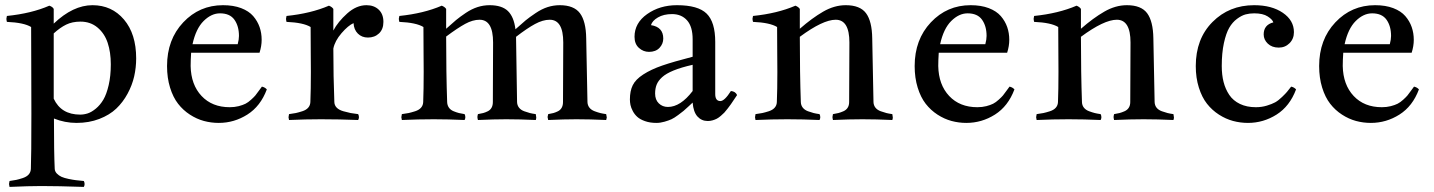

<svg xmlns="http://www.w3.org/2000/svg" viewBox="-20 -464 5580 747"><path d="M6.8 -401.9Q102.5 -411.6 171.9 -441.9Q185.1 -437.5 189 -429.2V-372.1Q264.2 -443.8 339.8 -443.8Q415 -443.8 462.4 -387.9Q509.8 -332 509.8 -236.8Q509.8 -201.2 502 -166.7Q494.1 -132.3 476.3 -99.4Q458.5 -66.4 432.4 -41.5Q406.2 -16.6 366.2 -1.2Q326.2 14.2 277.8 14.2Q232.4 14.2 189.9 -2.9Q189.9 129.9 192.9 192.9Q193.4 203.1 201.2 211.2Q209 219.2 219.2 223.9Q229.5 228.5 247.1 232.2Q264.6 235.8 276.1 237.1Q287.6 238.3 306.2 240.2Q309.1 246.1 309.1 252Q309.1 257.8 306.2 263.2Q204.6 259.8 141.1 259.8Q92.3 259.8 17.1 263.2Q15.1 254.4 15.1 252Q15.1 250 17.1 240.2Q34.2 237.8 43.5 235.8Q52.7 233.9 68.4 228.8Q84 223.6 91.8 214.6Q99.6 205.6 100.1 192.9Q102.1 145 102.1 -22.9Q102.1 -101.1 101.6 -214.8Q101.1 -328.6 101.1 -358.9Q73.2 -376 6.8 -378.9Q4.9 -386.7 4.9 -391.1Q4.9 -394 6.8 -401.9ZM293 -379.9Q261.2 -379.9 237.3 -368.2Q213.4 -356.4 189 -334V-80.1Q217.8 -18.1 292 -18.1Q306.6 -18.1 321.5 -22.9Q336.4 -27.8 353 -41.5Q369.6 -55.2 382.1 -76.2Q394.5 -97.2 402.8 -132.8Q411.1 -168.5 411.1 -213.9Q411.1 -260.7 398.9 -297.4Q386.7 -334 359.4 -356.9Q332 -379.9 293 -379.9Z M989.7 -258.8H723.6Q721.7 -229.5 721.7 -207Q723.1 -134.3 764.2 -90.6Q805.2 -46.9 874 -46.9Q892.6 -46.9 908.7 -51Q924.8 -55.2 935.3 -60.5Q945.8 -65.9 957 -76.2Q968.3 -86.4 973.4 -92.5Q978.5 -98.6 987.3 -111.1Q996.1 -123.5 999 -127Q1010.7 -124.5 1018.1 -116.2Q993.7 -50.8 942.4 -18.3Q891.1 14.2 831.1 14.2Q801.3 14.2 773.2 6.6Q745.1 -1 718.8 -18.1Q692.4 -35.2 672.9 -60.3Q653.3 -85.4 641.6 -123.3Q629.9 -161.1 629.9 -207Q629.9 -310.1 692.9 -377Q755.9 -443.8 847.7 -443.8Q888.2 -443.8 918.2 -432.4Q948.2 -420.9 965.1 -401.4Q981.9 -381.8 990 -358.6Q998 -335.4 998 -309.1Q998 -284.7 989.7 -258.8ZM835.9 -412.1Q802.2 -412.1 772.2 -382.3Q742.2 -352.5 729 -292H904.8Q909.7 -310.5 909.7 -324.2Q909.7 -362.3 892.1 -387.2Q874.5 -412.1 835.9 -412.1Z M1094.7 -401.9Q1189.5 -411.6 1259.8 -441.9Q1272 -437 1276.9 -429.2V-345.2Q1294.9 -379.4 1330.8 -411.6Q1366.7 -443.8 1405.8 -443.8Q1435.1 -443.8 1453.4 -426.5Q1471.7 -409.2 1471.7 -378.9Q1471.7 -350.1 1454.6 -334Q1437.5 -317.9 1411.6 -317.9Q1387.7 -317.9 1372.3 -333.3Q1356.9 -348.6 1355.5 -374Q1335 -365.2 1308.8 -335Q1282.7 -304.7 1276.9 -274.9Q1276.9 -166 1280.8 -66.9Q1281.2 -54.2 1290 -45.2Q1298.8 -36.1 1315.9 -31.2Q1333 -26.4 1344.2 -24.2Q1355.5 -22 1373.5 -20Q1376.5 -14.2 1376.5 -7.8Q1376.5 -2.9 1373.5 2.9Q1300.3 0 1228.5 0Q1168.9 0 1104.5 2.9Q1102.5 -4.9 1102.5 -7.8Q1102.5 -10.3 1104.5 -20Q1120.6 -22 1130.9 -24.2Q1141.1 -26.4 1156.2 -31.2Q1171.4 -36.1 1179.2 -45.2Q1187 -54.2 1187.5 -66.9Q1189.5 -115.2 1189.5 -184.1Q1189.5 -207 1189 -262.2Q1188.5 -317.4 1188.5 -358.9Q1160.6 -376 1094.7 -378.9Q1092.8 -386.7 1092.8 -391.1Q1092.8 -394 1094.7 -401.9Z M2112.8 -20Q2125 -22 2133.1 -24.2Q2141.1 -26.4 2150.9 -31.2Q2160.6 -36.1 2165.5 -45.2Q2170.4 -54.2 2170.4 -66.9L2171.4 -298.8Q2171.4 -387.2 2118.7 -387.2Q2092.3 -387.2 2061.5 -370.6Q2030.8 -354 1987.8 -320.8V-314.9L1991.7 -66.9Q1992.2 -54.2 1999.3 -45.2Q2006.3 -36.1 2019.5 -31.2Q2032.7 -26.4 2041.5 -24.2Q2050.3 -22 2064.5 -20Q2066.4 -10.3 2066.4 -6.8Q2066.4 -2.9 2064.5 2.9Q2001.5 0 1949.7 0Q1902.3 0 1839.4 2.9Q1837.4 -4.9 1837.4 -8.8Q1837.4 -12.2 1839.4 -20Q1851.6 -22 1859.9 -24.2Q1868.2 -26.4 1877.9 -31.2Q1887.7 -36.1 1892.6 -45.2Q1897.5 -54.2 1897.5 -66.9L1898.4 -298.8Q1898.4 -387.2 1845.7 -387.2Q1819.3 -387.2 1789.8 -371.1Q1760.3 -355 1715.8 -321.8Q1715.8 -178.7 1719.7 -66.9Q1720.2 -54.2 1726.6 -45.2Q1732.9 -36.1 1744.9 -31.2Q1756.8 -26.4 1765.6 -24.2Q1774.4 -22 1787.6 -20Q1790.5 -14.2 1790.5 -7.8Q1790.5 -2.9 1787.6 2.9Q1723.1 0 1667.5 0Q1607.9 0 1543.5 2.9Q1541.5 -4.9 1541.5 -7.8Q1541.5 -10.3 1543.5 -20Q1559.6 -22 1569.8 -24.2Q1580.1 -26.4 1595.2 -31.2Q1610.4 -36.1 1618.2 -45.2Q1626 -54.2 1626.5 -66.9Q1628.4 -115.2 1628.4 -184.1Q1628.4 -207 1627.9 -262.2Q1627.4 -317.4 1627.4 -358.9Q1599.6 -376 1533.7 -378.9Q1531.7 -386.7 1531.7 -391.1Q1531.7 -394 1533.7 -401.9Q1628.4 -411.6 1698.7 -441.9Q1710.9 -437 1715.8 -429.2V-352.1Q1738.8 -373 1754.4 -386Q1770 -398.9 1792.7 -414.1Q1815.4 -429.2 1838.1 -436.5Q1860.8 -443.8 1884.8 -443.8Q1932.6 -443.8 1956.1 -421.1Q1979.5 -398.4 1985.4 -350.1Q2010.3 -372.6 2025.1 -384.8Q2040 -397 2064 -413.1Q2087.9 -429.2 2110.8 -436.5Q2133.8 -443.8 2157.7 -443.8Q2212.9 -443.8 2236.3 -412.6Q2259.8 -381.3 2260.7 -314.9L2265.6 -66.9Q2266.1 -54.2 2273.2 -45.2Q2280.3 -36.1 2293.5 -31.2Q2306.6 -26.4 2315.4 -24.2Q2324.2 -22 2338.4 -20Q2340.8 -7.8 2340.8 -6.8Q2340.8 -4.4 2338.4 2.9Q2275.4 0 2222.7 0Q2175.8 0 2112.8 2.9Q2110.4 -6.8 2110.4 -8.8Q2110.4 -10.3 2112.8 -20Z M2448.7 -320.8Q2448.7 -374.5 2497.8 -409.2Q2546.9 -443.8 2613.8 -443.8Q2695.8 -443.8 2729.2 -411.1Q2762.7 -378.4 2762.7 -300.8V-98.1Q2762.7 -70.8 2782.7 -70.8Q2798.8 -70.8 2823.7 -109.9Q2841.3 -108.4 2847.7 -94.2Q2844.2 -89.4 2835.9 -76.7Q2827.6 -64 2823.7 -58.6Q2819.8 -53.2 2811.5 -42.2Q2803.2 -31.2 2798.1 -25.9Q2793 -20.5 2784.4 -13.2Q2775.9 -5.9 2768.8 -2.2Q2761.7 1.5 2752.4 4.2Q2743.2 6.8 2733.9 6.8Q2709.5 6.8 2693.6 -10.7Q2677.7 -28.3 2674.8 -64.9Q2674.3 -64.5 2659.7 -50.8Q2645 -37.1 2639.4 -32.5Q2633.8 -27.8 2618.4 -16.4Q2603 -4.9 2592.3 0Q2581.5 4.9 2565.4 9.5Q2549.3 14.2 2533.7 14.2Q2508.8 14.2 2489.5 7.3Q2470.2 0.5 2459.5 -9.3Q2448.7 -19 2441.9 -32Q2435.1 -44.9 2432.9 -55.7Q2430.7 -66.4 2430.7 -77.1Q2430.7 -109.9 2441.7 -132.3Q2452.6 -154.8 2482.7 -174.3Q2512.7 -193.8 2556.6 -209Q2600.6 -224.1 2674.8 -243.2V-311Q2674.8 -360.4 2653.1 -384.8Q2631.3 -409.2 2594.7 -409.2Q2562 -409.2 2539.8 -396.2Q2517.6 -383.3 2512.7 -366.2Q2560.5 -358.9 2560.5 -314Q2560.5 -293.5 2545.9 -277.8Q2531.2 -262.2 2504.9 -262.2Q2482.9 -262.2 2465.8 -277.6Q2448.7 -293 2448.7 -320.8ZM2674.8 -109.9V-211.9Q2629.9 -201.7 2600.6 -189.7Q2571.3 -177.7 2555.9 -163.6Q2540.5 -149.4 2534.7 -134.5Q2528.8 -119.6 2528.8 -100.1Q2528.8 -75.7 2543.2 -61.8Q2557.6 -47.9 2578.6 -47.9Q2627.4 -47.9 2674.8 -109.9Z M3168.5 -20Q3171.4 -14.2 3171.4 -7.8Q3171.4 -2.9 3168.5 2.9Q3104 0 3043.5 0Q2983.9 0 2919.4 2.9Q2917.5 -4.9 2917.5 -7.8Q2917.5 -10.3 2919.4 -20Q2935.5 -22 2945.8 -24.2Q2956.1 -26.4 2971.2 -31.2Q2986.3 -36.1 2994.1 -45.2Q3002 -54.2 3002.4 -66.9Q3004.4 -115.2 3004.4 -184.1Q3004.4 -207 3003.9 -262.2Q3003.4 -317.4 3003.4 -358.9Q2975.6 -376 2909.7 -378.9Q2907.7 -386.7 2907.7 -391.1Q2907.7 -394 2909.7 -401.9Q3004.4 -411.6 3074.7 -441.9Q3086.9 -437 3091.8 -429.2V-352.1Q3139.2 -393.6 3182.6 -418.7Q3226.1 -443.8 3270.5 -443.8Q3326.2 -443.8 3349.4 -412.6Q3372.6 -381.3 3373.5 -314.9L3378.4 -66.9Q3378.9 -54.2 3386 -45.2Q3393.1 -36.1 3406.5 -31.2Q3419.9 -26.4 3428.7 -24.2Q3437.5 -22 3451.7 -20Q3453.6 -10.3 3453.6 -6.8Q3453.6 -2.9 3451.7 2.9Q3388.7 0 3335.4 0Q3283.7 0 3220.7 2.9Q3218.8 -4.9 3218.8 -8.8Q3218.8 -12.2 3220.7 -20Q3233.4 -22 3241.9 -24.2Q3250.5 -26.4 3261.5 -31.2Q3272.5 -36.1 3278.1 -45.2Q3283.7 -54.2 3283.7 -66.9L3284.7 -298.8Q3284.7 -387.2 3231.4 -387.2Q3181.6 -387.2 3091.8 -320.8Q3091.8 -178.7 3095.7 -66.9Q3096.2 -54.2 3103.3 -45.2Q3110.4 -36.1 3123.5 -31.2Q3136.7 -26.4 3145.5 -24.2Q3154.3 -22 3168.5 -20Z M3898.4 -258.8H3632.3Q3630.4 -229.5 3630.4 -207Q3631.8 -134.3 3672.9 -90.6Q3713.9 -46.9 3782.7 -46.9Q3801.3 -46.9 3817.4 -51Q3833.5 -55.2 3844 -60.5Q3854.5 -65.9 3865.7 -76.2Q3877 -86.4 3882.1 -92.5Q3887.2 -98.6 3896 -111.1Q3904.8 -123.5 3907.7 -127Q3919.4 -124.5 3926.8 -116.2Q3902.3 -50.8 3851.1 -18.3Q3799.8 14.2 3739.7 14.2Q3710 14.2 3681.9 6.6Q3653.8 -1 3627.4 -18.1Q3601.1 -35.2 3581.5 -60.3Q3562 -85.4 3550.3 -123.3Q3538.6 -161.1 3538.6 -207Q3538.6 -310.1 3601.6 -377Q3664.6 -443.8 3756.3 -443.8Q3796.9 -443.8 3826.9 -432.4Q3856.9 -420.9 3873.8 -401.4Q3890.6 -381.8 3898.7 -358.6Q3906.7 -335.4 3906.7 -309.1Q3906.7 -284.7 3898.4 -258.8ZM3744.6 -412.1Q3710.9 -412.1 3680.9 -382.3Q3650.9 -352.5 3637.7 -292H3813.5Q3818.4 -310.5 3818.4 -324.2Q3818.4 -362.3 3800.8 -387.2Q3783.2 -412.1 3744.6 -412.1Z M4262.2 -20Q4265.1 -14.2 4265.1 -7.8Q4265.1 -2.9 4262.2 2.9Q4197.8 0 4137.2 0Q4077.6 0 4013.2 2.9Q4011.2 -4.9 4011.2 -7.8Q4011.2 -10.3 4013.2 -20Q4029.3 -22 4039.6 -24.2Q4049.8 -26.4 4064.9 -31.2Q4080.1 -36.1 4087.9 -45.2Q4095.7 -54.2 4096.2 -66.9Q4098.1 -115.2 4098.1 -184.1Q4098.1 -207 4097.7 -262.2Q4097.2 -317.4 4097.2 -358.9Q4069.3 -376 4003.4 -378.9Q4001.5 -386.7 4001.5 -391.1Q4001.5 -394 4003.4 -401.9Q4098.1 -411.6 4168.5 -441.9Q4180.7 -437 4185.5 -429.2V-352.1Q4232.9 -393.6 4276.4 -418.7Q4319.8 -443.8 4364.3 -443.8Q4419.9 -443.8 4443.1 -412.6Q4466.3 -381.3 4467.3 -314.9L4472.2 -66.9Q4472.7 -54.2 4479.7 -45.2Q4486.8 -36.1 4500.2 -31.2Q4513.7 -26.4 4522.5 -24.2Q4531.2 -22 4545.4 -20Q4547.4 -10.3 4547.4 -6.8Q4547.4 -2.9 4545.4 2.9Q4482.4 0 4429.2 0Q4377.4 0 4314.5 2.9Q4312.5 -4.9 4312.5 -8.8Q4312.5 -12.2 4314.5 -20Q4327.1 -22 4335.7 -24.2Q4344.2 -26.4 4355.2 -31.2Q4366.2 -36.1 4371.8 -45.2Q4377.4 -54.2 4377.4 -66.9L4378.4 -298.8Q4378.4 -387.2 4325.2 -387.2Q4275.4 -387.2 4185.5 -320.8Q4185.5 -178.7 4189.5 -66.9Q4189.9 -54.2 4197 -45.2Q4204.1 -36.1 4217.3 -31.2Q4230.5 -26.4 4239.3 -24.2Q4248 -22 4262.2 -20Z M5003.4 -127Q5015.1 -124.5 5022.5 -116.2Q4998 -50.8 4946.8 -18.3Q4895.5 14.2 4835.4 14.2Q4805.7 14.2 4777.3 6.6Q4749 -1 4722.4 -18.1Q4695.8 -35.2 4676 -60.3Q4656.2 -85.4 4644.3 -123.3Q4632.3 -161.1 4632.3 -207Q4632.3 -313 4697.3 -378.4Q4762.2 -443.8 4859.4 -443.8Q4927.7 -443.8 4970.9 -414.3Q5014.2 -384.8 5014.2 -338.9Q5014.2 -313 4997.1 -295.9Q4980 -278.8 4955.1 -278.8Q4928.7 -278.8 4912.6 -294.2Q4896.5 -309.6 4896.5 -330.1Q4896.5 -367.2 4934.1 -377Q4930.7 -388.2 4912.1 -400.1Q4893.6 -412.1 4859.4 -412.1Q4841.8 -412.1 4826.2 -408Q4810.5 -403.8 4792.7 -390.6Q4774.9 -377.4 4762.5 -356Q4750 -334.5 4741.7 -296.1Q4733.4 -257.8 4733.4 -207Q4733.4 -172.9 4740.5 -145Q4747.6 -117.2 4762.7 -94.7Q4777.8 -72.3 4804.2 -59.6Q4830.6 -46.9 4866.2 -46.9Q4888.7 -46.9 4908.7 -53Q4928.7 -59.1 4941.2 -65.9Q4953.6 -72.8 4968 -86.7Q4982.4 -100.6 4987.3 -106.7Q4992.2 -112.8 5003.4 -127Z M5472.2 -258.8H5206.1Q5204.1 -229.5 5204.1 -207Q5205.6 -134.3 5246.6 -90.6Q5287.6 -46.9 5356.4 -46.9Q5375 -46.9 5391.1 -51Q5407.2 -55.2 5417.7 -60.5Q5428.2 -65.9 5439.5 -76.2Q5450.7 -86.4 5455.8 -92.5Q5460.9 -98.6 5469.7 -111.1Q5478.5 -123.5 5481.4 -127Q5493.2 -124.5 5500.5 -116.2Q5476.1 -50.8 5424.8 -18.3Q5373.5 14.2 5313.5 14.2Q5283.7 14.2 5255.6 6.6Q5227.5 -1 5201.2 -18.1Q5174.8 -35.2 5155.3 -60.3Q5135.7 -85.4 5124 -123.3Q5112.3 -161.1 5112.3 -207Q5112.3 -310.1 5175.3 -377Q5238.3 -443.8 5330.1 -443.8Q5370.6 -443.8 5400.6 -432.4Q5430.7 -420.9 5447.5 -401.4Q5464.4 -381.8 5472.4 -358.6Q5480.5 -335.4 5480.5 -309.1Q5480.5 -284.7 5472.2 -258.8ZM5318.4 -412.1Q5284.7 -412.1 5254.6 -382.3Q5224.6 -352.5 5211.4 -292H5387.2Q5392.1 -310.5 5392.1 -324.2Q5392.1 -362.3 5374.5 -387.2Q5356.9 -412.1 5318.4 -412.1Z"/></svg>

Font: Jacques Francois
Style: Regular
Weight: 400
Designer: Manvel Shmavonyan, Alexei Vanyashin
Foundry: Cyreal (www.cyreal.org)
Version: Version 1.003